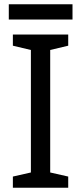

<svg xmlns="http://www.w3.org/2000/svg" viewBox="-20 -875 379 895"><path d="M298 0H40V-52L124 -71V-642L40 -662V-714H298V-662L214 -642V-71L298 -52ZM318 -855V-784H21V-855Z"/></svg>

Font: Noto Sans Hatran
Style: Regular
Weight: 400
Designer: Monotype Design Team
Foundry: Monotype Imaging Inc.
Version: Version 2.001; ttfautohint (v1.8.4.7-5d5b)